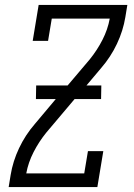

<svg xmlns="http://www.w3.org/2000/svg" viewBox="-20 -755 540 775"><path d="M15 0 23 -49Q32 -104 57 -157Q82 -210 121 -255L205 -355H125L126 -410H253L342 -515Q372 -552 393.5 -594Q415 -636 423 -680H189L174 -590H112L136 -735H494L486 -686Q477 -631 452 -578Q427 -525 388 -480L329 -410H389L388 -355H281L167 -220Q137 -183 115.5 -141Q94 -99 86 -55H320L335 -145H397L373 0Z"/></svg>

Font: Iosevka Curly Slab Light
Style: Italic
Weight: 300
Italic angle: -9°
Monospace: yes
Designer: Belleve Invis
Foundry: Belleve Invis
Version: Version 22.1.2; ttfautohint (v1.8.4)